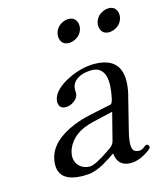

<svg xmlns="http://www.w3.org/2000/svg" viewBox="-98 -697 666 782"><g transform="rotate(-15 234.5 -306.5)"><path d="M205.1 -575.2Q211.4 -606 242.2 -618.7Q252 -623 262.2 -623Q291 -623 298.8 -596.2Q301.3 -585.4 299.3 -575.2Q292.5 -543.9 261.2 -531.7Q251.5 -528.3 242.2 -527.8Q212.4 -527.8 205.6 -554.7Q203.1 -564.9 205.1 -575.2ZM374 -575.2Q380.4 -606 411.6 -618.7Q421.4 -623 431.6 -623Q460.4 -623 467.8 -596.2Q470.2 -585.4 468.3 -575.2Q461.4 -543.9 430.2 -531.7Q420.4 -528.3 411.1 -527.8Q381.3 -527.8 374.5 -554.7Q372.1 -564.9 374 -575.2ZM337.9 -211.9 252 -191.9Q165.5 -171.9 139.6 -108.9Q136.2 -100.1 134.8 -91.8Q127.4 -56.2 152.8 -33.7Q169.4 -20 193.4 -20Q216.8 -20 282.7 -65.9Q287.6 -69.3 290 -70.8Q304.2 -81.1 308.1 -95.2ZM297.9 -45.9H295.9L273.4 -30.8Q218.3 5.4 181.2 8.8Q170.4 9.8 158.7 9.8Q53.7 9.8 57.6 -67.4Q58.1 -77.6 60.5 -87.9Q75.7 -159.7 177.2 -201.2Q209.5 -214.4 246.1 -222.2L340.3 -242.2Q345.2 -244.6 350.1 -263.2Q375 -379.4 317.9 -395Q310.5 -397 303.2 -397Q250 -397 226.1 -369.6Q219.2 -360.8 216.8 -352.1Q214.4 -339.4 214.8 -333Q216.3 -326.2 214.4 -315.9Q210.4 -298.3 187.5 -285.6Q174.8 -279.3 162.1 -278.8Q134.3 -278.8 131.8 -304.7Q131.3 -311.5 132.8 -317.9Q141.6 -358.9 207 -391.6Q262.2 -418.5 315.9 -418.9Q456.5 -418.9 418.5 -259.3Q418 -257.3 417.5 -256.8L382.3 -115.2Q365.7 -47.9 384.3 -35.2Q392.6 -30.3 404.3 -29.8Q416 -29.8 432.1 -43.5Q435.1 -45.9 437 -45.9Q444.8 -45.9 447.8 -37.6Q448.2 -34.7 448.2 -33.2Q446.8 -25.4 418.9 -8.8Q387.2 9.8 357.9 9.8Q303.2 9.3 297.9 -45.9Z"/></g></svg>

Font: Linux Libertine Display Slanted O
Style: Slanted
Weight: 400
Designer: Philipp H. Poll
Foundry: Philipp H. Poll
Version: Version 5.0.9